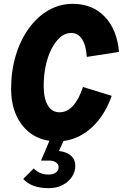

<svg xmlns="http://www.w3.org/2000/svg" viewBox="-20 -729 641 1002"><path d="M235 253Q189 253 156 241Q123 229 101 205L156 150Q186 182 233 182Q257 182 271.5 171.5Q286 161 286 144Q286 128 272 118.5Q258 109 235 109H194L238 6Q177 -3 132 -39Q87 -75 62.5 -133Q38 -191 38 -266Q38 -360 62.5 -440.5Q87 -521 131 -581.5Q175 -642 233.5 -675.5Q292 -709 360 -709Q462 -709 526.5 -642Q591 -575 601 -458L433 -432Q429 -493 408 -525Q387 -557 351 -557Q321 -557 295.5 -535.5Q270 -514 250 -476Q230 -438 219 -387.5Q208 -337 208 -280Q208 -215 229.5 -179Q251 -143 291 -143Q330 -143 361 -177Q392 -211 413 -275L563 -229Q527 -127 461 -65.5Q395 -4 311 7L288 59Q329 64 351 84Q373 104 373 136Q373 168 354.5 195Q336 222 305 237.5Q274 253 235 253Z"/></svg>

Font: Red Hat Mono
Style: Italic
Weight: 300
Italic angle: -12°
Monospace: yes
Designer: Pentagram, MCKL
Foundry: Pentagram, MCKL
Version: Version 1.023